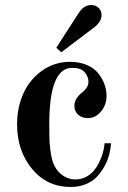

<svg xmlns="http://www.w3.org/2000/svg" viewBox="-20 -732 508 764"><path d="M48 -237Q48 -306 74 -362Q100 -418 149 -452Q198 -486 259 -486Q295 -486 324 -474Q353 -462 369.5 -442Q386 -422 395 -398.5Q404 -375 404 -351Q404 -315 382 -288.5Q360 -262 329 -262Q306 -262 291 -275.5Q276 -289 276 -312Q276 -340 308 -365Q332 -385 332 -406Q332 -427 317 -444.5Q302 -462 267 -462Q176 -462 176 -237Q176 -201 176.5 -183.5Q177 -166 179.5 -142Q182 -118 187 -99Q196 -62 222 -40Q248 -18 281 -18Q306 -18 327.5 -31Q349 -44 362.5 -65Q376 -86 385 -111Q394 -136 396 -162H422Q420 -138 414 -115Q408 -92 395 -69Q382 -46 365 -28Q348 -10 321 1Q294 12 261 12Q167 12 107.5 -60Q48 -132 48 -237ZM204 -542 293 -680Q314 -712 342 -712Q360 -712 372 -701Q384 -690 384 -672Q384 -646 356 -624L224 -524Z"/></svg>

Font: Old Standard TT
Style: Bold
Weight: 700
Designer: Alexey Kryukov <alexios@thessalonica.org.ru>
Version: Version 2.2